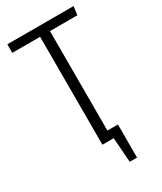

<svg xmlns="http://www.w3.org/2000/svg" viewBox="-207 -759 824 978"><g transform="rotate(-30 204.5 -270.0)"><path d="M395 -634.8H233.9V-49.8H295.9V145H252.9L242.2 0H175.8V-634.8H12.2V-685.1H401.9Z"/></g></svg>

Font: Fira Sans Compressed Light
Style: Regular
Weight: 300
Width: 1
Designer: Carrois Corporate & Edenspiekermann AG
Foundry: Carrois Corporate GbR & Edenspiekermann AG
Version: Version 4.203;PS 004.203;hotconv 1.0.88;makeotf.lib2.5.64775